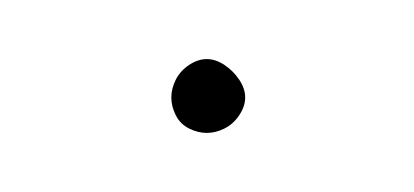

<svg xmlns="http://www.w3.org/2000/svg" viewBox="-20 -193 140 65"><path d="M38 -160Q38 -157 39.5 -154Q41 -151 44 -149.5Q47 -148 50 -148Q53 -148 56 -149.5Q59 -151 61 -154Q63 -157 63 -160Q63 -163 61 -166Q59 -169 56 -171Q53 -173 50 -173Q47 -173 44 -171Q41 -169 39.5 -166Q38 -163 38 -160Z"/></svg>

Font: Linefont Thin
Style: Regular
Weight: 100
Monospace: yes
Version: Version 3.002;gftools[0.9.33]